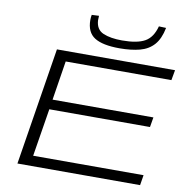

<svg xmlns="http://www.w3.org/2000/svg" viewBox="-98 -1032 1105 1127"><g transform="rotate(10 455.0 -468.5)"><path d="M80 0 192 -700H896L885 -639H255L218 -405H819L809 -346H209L163 -61H821L811 0ZM552 -770Q451 -770 403 -800.5Q355 -831 355 -904Q355 -921 358 -935L401 -937Q400 -923 400 -910Q403 -855 446.5 -836.5Q490 -818 559 -818Q649 -818 694.5 -843.5Q740 -869 758 -937L801 -935Q788 -869 756 -833Q724 -797 672.5 -783.5Q621 -770 552 -770Z"/></g></svg>

Font: Georama ExtraExtended Light
Style: Italic
Weight: 300
Width: 8
Italic angle: -9°
Designer: Jean-Baptiste Levee
Foundry: Production Type
Version: Version 1.000